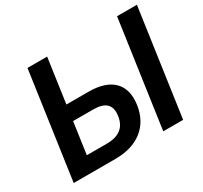

<svg xmlns="http://www.w3.org/2000/svg" viewBox="-147 -922 1188 1124"><g transform="rotate(-30 447.0 -359.5)"><path d="M334.5 0C482.9 0 582 -74.7 601.6 -210.4C621.1 -346.2 543.5 -419.4 395.5 -419.4H244.6L287.1 -718.8H154.3L51.8 0ZM791.5 0 894 -718.8H759.8L657.2 0ZM230 -315.9H365.2C448.2 -315.9 483.4 -281.7 473.1 -210.4C463.4 -138.7 418 -102.5 334.5 -102.5H199.7Z"/></g></svg>

Font: Winston SemiBold
Style: Italic
Weight: 600
Italic angle: -8.13011°
Designer: Vernon Adams, Kim Jin-seong, David Berlow, Cristiano Sobral
Foundry: The Winston Project Authors
Version: Version 3.004